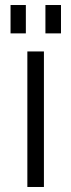

<svg xmlns="http://www.w3.org/2000/svg" viewBox="-20 -745 284 765"><path d="M155 -540V0H89V-540ZM83 -725V-612H22V-725ZM223 -725V-612H161V-725Z"/></svg>

Font: Pathway Extreme 8pt Thin 12pt ExtraLight
Style: Regular
Weight: 250
Version: Version 1.001;gftools[0.9.26]